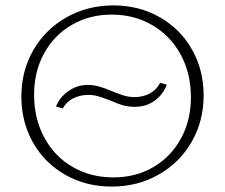

<svg xmlns="http://www.w3.org/2000/svg" viewBox="-20 -684 832 710"><path d="M59 -327Q59 -422 103.5 -499Q148 -576 226 -620Q304 -664 399 -664Q494 -664 570.5 -620.5Q647 -577 690 -501Q733 -425 733 -331Q733 -236 688.5 -159Q644 -82 566 -38Q488 6 393 6Q298 6 221.5 -37.5Q145 -81 102 -157Q59 -233 59 -327ZM686 -324Q686 -412 648.5 -481.5Q611 -551 544 -590.5Q477 -630 393 -630Q311 -630 245.5 -592Q180 -554 143 -486.5Q106 -419 106 -334Q106 -246 143.5 -176Q181 -106 248 -67Q315 -28 399 -28Q482 -28 547 -66Q612 -104 649 -171.5Q686 -239 686 -324ZM187 -290Q201 -325 233.5 -347.5Q266 -370 304 -370Q325 -370 345 -364.5Q365 -359 391 -348Q418 -337 437 -331Q456 -325 478 -325Q510 -325 535 -339Q560 -353 572 -378L597 -371Q582 -333 551 -311Q520 -289 478 -289Q454 -289 433.5 -295Q413 -301 389 -312Q360 -323 343 -328Q326 -333 306 -333Q276 -333 251 -320.5Q226 -308 212 -283Z"/></svg>

Font: Ysabeau Light
Style: Regular
Weight: 300
Designer: Christian Thalmann (Catharsis Fonts)
Version: Version 0.003